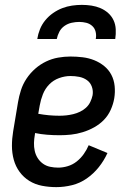

<svg xmlns="http://www.w3.org/2000/svg" viewBox="-20 -760 540 788"><path d="M211 8Q181 8 152.5 2.5Q124 -3 100.5 -17.5Q77 -32 60.5 -54.5Q44 -77 36.5 -104.5Q29 -132 29 -161.5Q29 -191 34 -221L54 -341Q58 -365 66 -390Q74 -415 89 -437.5Q104 -460 124.5 -478Q145 -496 169 -507.5Q193 -519 218.5 -523.5Q244 -528 269 -528Q294 -528 319 -525Q344 -522 366.5 -513Q389 -504 407.5 -489Q426 -474 437 -453Q448 -432 450.5 -407Q453 -382 449 -357Q445 -333 434.5 -309.5Q424 -286 406.5 -268Q389 -250 366.5 -237.5Q344 -225 319.5 -217.5Q295 -210 271.5 -207.5Q248 -205 225 -205Q199 -205 173.5 -207Q148 -209 124 -214L123 -207Q120 -190 119.5 -173.5Q119 -157 122.5 -141Q126 -125 134.5 -111.5Q143 -98 156 -88.5Q169 -79 185.5 -75.5Q202 -72 219 -72Q238 -72 258 -78Q278 -84 294.5 -97Q311 -110 323.5 -127.5Q336 -145 344 -164L421 -132Q407 -101 385.5 -74Q364 -47 336 -27.5Q308 -8 275.5 0Q243 8 211 8ZM224 -285Q238 -285 252 -286.5Q266 -288 280.5 -291.5Q295 -295 308.5 -301.5Q322 -308 333 -318Q344 -328 350.5 -341.5Q357 -355 360 -369Q363 -387 357 -404Q351 -421 337 -431Q323 -441 305.5 -444.5Q288 -448 269 -448Q246 -448 222.5 -439.5Q199 -431 182 -413.5Q165 -396 156 -373Q147 -350 143 -327L137 -293Q159 -289 180.5 -287Q202 -285 224 -285ZM133 -600Q136 -620 144 -640Q152 -660 166 -677Q180 -694 198 -706.5Q216 -719 235.5 -726.5Q255 -734 275.5 -737Q296 -740 316 -740Q336 -740 355.5 -737Q375 -734 392.5 -726.5Q410 -719 424 -706.5Q438 -694 446 -677Q454 -660 455 -640Q456 -620 453 -600H373Q376 -615 372.5 -629.5Q369 -644 358.5 -653.5Q348 -663 334 -666.5Q320 -670 305 -670Q290 -670 274 -666.5Q258 -663 244.5 -653.5Q231 -644 223.5 -629.5Q216 -615 213 -600Z"/></svg>

Font: Iosevka Term Curly Medium
Style: Italic
Weight: 500
Italic angle: -9°
Designer: Belleve Invis
Foundry: Belleve Invis
Version: Version 32.3.0